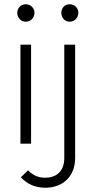

<svg xmlns="http://www.w3.org/2000/svg" viewBox="-20 -675 448 902"><path d="M76 0H126V-465H76ZM61 -615C61 -592 78 -573 101 -573C124 -573 142 -592 142 -615C142 -637 124 -655 101 -655C78 -655 61 -637 61 -615ZM78 158C108 190 145 207 194 207C268 207 333 160 333 67V-465H282V68C282 132 242 160 192 160C161 160 135 149 112 125ZM268 -615C268 -592 284 -573 307 -573C331 -573 348 -592 348 -615C348 -637 331 -655 307 -655C284 -655 268 -637 268 -615Z"/></svg>

Font: MV Cash ExtraLight
Style: Regular
Weight: 200
Designer: Rodrigo Fuenzalida
Foundry: fragTYPE
Version: Version 1.100;Glyphs 3.1.2 (3151)